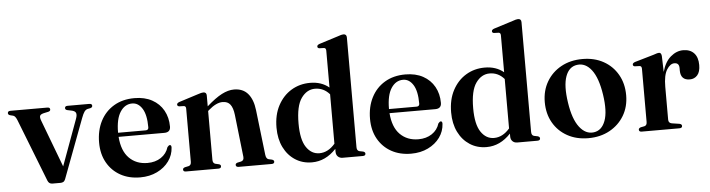

<svg xmlns="http://www.w3.org/2000/svg" viewBox="-47 -946 4294 1161"><g transform="rotate(-5 2100.5 -366.0)"><path d="M280.5 2.5H230.5Q210 2.5 202 -18L53.5 -398Q43 -424 30 -427L12 -431.5Q-0.5 -435 -0.5 -445Q-0.5 -458 16 -458H240Q256.5 -458 256.5 -445Q256.5 -435 243 -432L222 -427.5Q197.5 -423 192.8 -413Q188 -403 197 -380.5L304.5 -95.5L406.5 -374Q416 -399.5 410.2 -411.5Q404.5 -423.5 382 -427.5L360 -432Q346.5 -435 346.5 -445Q346.5 -458 362.5 -458H495Q511.5 -458 511.5 -445Q511.5 -435 498 -431.5L482 -428.5Q470.5 -425.5 462.2 -414Q454 -402.5 444.5 -377L309 -16.5Q304.5 -5.5 297 -1.5Q289.5 2.5 280.5 2.5Z M969 -279Q969 -244 931.5 -244H654Q660.5 -158 703.8 -114.8Q747 -71.5 815 -71.5Q862.5 -71.5 896.8 -94.2Q931 -117 943 -156.5Q952 -167.5 958 -167.5Q968 -167.5 967.5 -152Q965 -106.5 938.2 -69.5Q911.5 -32.5 866.2 -10.5Q821 11.5 763.5 11.5Q695.5 11.5 643.8 -17.2Q592 -46 562.8 -98Q533.5 -150 533.5 -219.5Q533.5 -293 562.2 -349.2Q591 -405.5 644 -437.2Q697 -469 769.5 -469Q831.5 -469 876.2 -444.5Q921 -420 945 -377Q969 -334 969 -279ZM753 -438Q708.5 -438 680.8 -395.5Q653 -353 653 -271V-269H820.5Q838 -269 838 -286Q838 -362 814 -400Q790 -438 753 -438Z M1207 -447V-381Q1260 -428 1299.2 -448.2Q1338.5 -468.5 1373.5 -468.5Q1428 -468.5 1458.2 -433Q1488.5 -397.5 1496 -332.5L1528 -58.5Q1531 -34.5 1545.5 -30.5L1566 -26Q1578.5 -22 1578.5 -13Q1578.5 0 1561.5 0H1362Q1344.5 0 1344.5 -13.5Q1344.5 -22 1356 -26L1379 -31Q1397.5 -36 1395 -58.5L1366 -315.5Q1361 -358 1345.2 -378.5Q1329.5 -399 1298.5 -399Q1260 -399 1213 -358L1207 -352.5V-56.5Q1207 -35.5 1222.5 -31L1244.5 -26Q1255.5 -22.5 1255.5 -13.5Q1255.5 0 1238.5 0H1041.5Q1025 0 1025 -13Q1025 -22 1037.5 -26L1061 -31Q1076 -35.5 1076 -56V-378.5Q1076 -393.5 1064 -395L1035 -396Q1023.5 -398 1023.5 -407.5Q1023.5 -416.5 1038 -422L1154 -459Q1177 -467 1187.5 -467Q1207 -467 1207 -447Z M1610 -216Q1610 -293.5 1640.2 -350.2Q1670.5 -407 1721.5 -437.8Q1772.5 -468.5 1835.5 -468.5Q1904.5 -468.5 1950.5 -430V-654Q1950.5 -669.5 1938.5 -671L1909.5 -672Q1898.5 -674 1898.5 -683.5Q1898.5 -692.5 1913 -698L2028.5 -734.5Q2051.5 -743 2062 -743Q2081.5 -743 2081.5 -722.5V-56.5Q2081.5 -35 2097 -31L2119.5 -26.5Q2132 -22.5 2132 -13Q2132 0 2115 0H1992.5Q1975 0 1964 -10.8Q1953 -21.5 1953 -39.5V-57.5Q1888.5 11.5 1806 11.5Q1749 11.5 1704.8 -17Q1660.5 -45.5 1635.2 -96.5Q1610 -147.5 1610 -216ZM1745 -229.5Q1745 -131.5 1776 -85.5Q1807 -39.5 1855.5 -39.5Q1908 -39.5 1950.5 -89V-389Q1914.5 -430.5 1862 -430.5Q1812.5 -430.5 1778.8 -383.2Q1745 -336 1745 -229.5Z M2613.5 -279Q2613.5 -244 2576 -244H2298.5Q2305 -158 2348.2 -114.8Q2391.5 -71.5 2459.5 -71.5Q2507 -71.5 2541.2 -94.2Q2575.5 -117 2587.5 -156.5Q2596.5 -167.5 2602.5 -167.5Q2612.5 -167.5 2612 -152Q2609.5 -106.5 2582.8 -69.5Q2556 -32.5 2510.8 -10.5Q2465.5 11.5 2408 11.5Q2340 11.5 2288.2 -17.2Q2236.5 -46 2207.2 -98Q2178 -150 2178 -219.5Q2178 -293 2206.8 -349.2Q2235.5 -405.5 2288.5 -437.2Q2341.5 -469 2414 -469Q2476 -469 2520.8 -444.5Q2565.5 -420 2589.5 -377Q2613.5 -334 2613.5 -279ZM2397.5 -438Q2353 -438 2325.2 -395.5Q2297.5 -353 2297.5 -271V-269H2465Q2482.5 -269 2482.5 -286Q2482.5 -362 2458.5 -400Q2434.5 -438 2397.5 -438Z M2670 -216Q2670 -293.5 2700.2 -350.2Q2730.5 -407 2781.5 -437.8Q2832.5 -468.5 2895.5 -468.5Q2964.5 -468.5 3010.5 -430V-654Q3010.5 -669.5 2998.5 -671L2969.5 -672Q2958.5 -674 2958.5 -683.5Q2958.5 -692.5 2973 -698L3088.5 -734.5Q3111.5 -743 3122 -743Q3141.5 -743 3141.5 -722.5V-56.5Q3141.5 -35 3157 -31L3179.5 -26.5Q3192 -22.5 3192 -13Q3192 0 3175 0H3052.5Q3035 0 3024 -10.8Q3013 -21.5 3013 -39.5V-57.5Q2948.5 11.5 2866 11.5Q2809 11.5 2764.8 -17Q2720.5 -45.5 2695.2 -96.5Q2670 -147.5 2670 -216ZM2805 -229.5Q2805 -131.5 2836 -85.5Q2867 -39.5 2915.5 -39.5Q2968 -39.5 3010.5 -89V-389Q2974.5 -430.5 2922 -430.5Q2872.5 -430.5 2838.8 -383.2Q2805 -336 2805 -229.5Z M3489 -468.5Q3561 -468.5 3616 -438Q3671 -407.5 3702.2 -353Q3733.5 -298.5 3733.5 -227.5Q3733.5 -158 3701.5 -104.2Q3669.5 -50.5 3613.2 -19.5Q3557 11.5 3483.5 11.5Q3411.5 11.5 3356.5 -19Q3301.5 -49.5 3270.5 -103.5Q3239.5 -157.5 3239.5 -228.5Q3239.5 -298 3271.2 -352.2Q3303 -406.5 3359.2 -437.5Q3415.5 -468.5 3489 -468.5ZM3519.5 -21Q3568 -27.5 3589 -83.8Q3610 -140 3594.5 -243Q3579 -345.5 3541.8 -394.2Q3504.5 -443 3453.5 -436Q3404 -429.5 3383.8 -373Q3363.5 -316.5 3379 -214Q3394 -112.5 3431.8 -63.5Q3469.5 -14.5 3519.5 -21Z M3969 -445 3972 -348Q3988.5 -408 4024 -438.2Q4059.5 -468.5 4100 -468.5Q4142.5 -468.5 4166 -443.2Q4189.5 -418 4189.5 -371Q4189.5 -329.5 4171.5 -309.2Q4153.5 -289 4125.5 -289Q4070.5 -289 4069.5 -346.5V-363.5Q4069 -394.5 4040.5 -394.5Q4015 -394.5 3994.2 -361Q3973.5 -327.5 3973.5 -258V-58Q3973.5 -37.5 3993.5 -34L4039.5 -27Q4054 -24 4054 -13Q4054 0 4036.5 0H3808.5Q3791.5 0 3791.5 -13Q3791.5 -22 3804.5 -26.5L3827.5 -31Q3842.5 -35 3842.5 -55.5V-378.5Q3842.5 -394.5 3830.5 -396L3800.5 -397Q3789.5 -399 3789.5 -408.5Q3789.5 -417.5 3804.5 -423L3919.5 -456.5Q3934.5 -462 3941.8 -463.8Q3949 -465.5 3953.5 -465.5Q3967 -465.5 3969 -445Z"/></g></svg>

Font: Fraunces 72pt SemiBold
Style: Regular
Weight: 600
Version: Version 1.000;[b76b70a41]